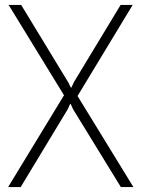

<svg xmlns="http://www.w3.org/2000/svg" viewBox="-20 -760 575 780"><path d="M240 -373 15 -740H66L257 -426L268 -404H270L280 -426L470 -740H519L295 -370L522 0H471L277 -316L267 -338H265L255 -316L64 0H13Z"/></svg>

Font: Encode Sans Compressed
Style: ExtraLight
Weight: 200
Designer: Pablo Impallari, Andres Torresi
Foundry: Pablo Impallari, Andres Torresi
Version: Version 1.000; ttfautohint (v1.00) -l 8 -r 50 -G 200 -x 14 -